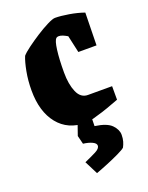

<svg xmlns="http://www.w3.org/2000/svg" viewBox="-136 -544 659 853"><g transform="rotate(-20 194.0 -117.0)"><path d="M202 12Q118 12 71 -46.5Q24 -105 24 -205Q24 -252 32 -294Q40 -336 50 -360Q60 -372 85 -390.5Q110 -409 139.5 -428Q169 -447 195 -460Q221 -473 232 -473Q259 -473 297.5 -466.5Q336 -460 367 -449L364 -295H278L260 -376Q250 -382 239.5 -386.5Q229 -391 220 -391Q212 -391 208 -387Q198 -379 192.5 -336Q187 -293 187 -231Q187 -175 203 -138Q219 -101 253 -101H367V-37Q355 -33 333 -24.5Q311 -16 286 -8Q261 0 238.5 6Q216 12 202 12ZM172 239 140 176Q172 162 194.5 150.5Q217 139 217 125Q217 114 200 106Q183 98 158 95L148 55L171 -11L234 -8L233 39Q290 47 311.5 69.5Q333 92 333 116Q333 134 329 147.5Q325 161 319 172Q312 179 286 191.5Q260 204 228.5 217Q197 230 172 239Z"/></g></svg>

Font: Grenze Gotisch Black
Style: Regular
Weight: 900
Designer: Renata Polastri
Foundry: Omnibus-Type
Version: Version 1.001